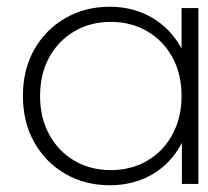

<svg xmlns="http://www.w3.org/2000/svg" viewBox="-20 -546 617 570"><path d="M306 4Q233 4 174.5 -29.5Q116 -63 82 -123Q48 -183 48 -261Q48 -340 82 -399.5Q116 -459 174.5 -492.5Q233 -526 306 -526Q375 -526 430.5 -494Q486 -462 518.5 -403Q551 -344 551 -261Q551 -180 519 -120Q487 -60 431.5 -28Q376 4 306 4ZM309 -41Q369 -41 416.5 -68.5Q464 -96 491.5 -146Q519 -196 519 -261Q519 -327 491.5 -376.5Q464 -426 416.5 -453.5Q369 -481 309 -481Q249 -481 201.5 -453.5Q154 -426 126.5 -376.5Q99 -327 99 -261Q99 -196 126.5 -146Q154 -96 201.5 -68.5Q249 -41 309 -41ZM520 0V-171L529 -262L519 -353V-522H569V0Z"/></svg>

Font: MOST Montserrat Light
Style: Regular
Weight: 300
Designer: Julieta Ulanovsky
Foundry: Julieta Ulanovsky
Version: Version 8.000;March 11, 2024;FontCreator 15.0.0.2926 64-bit